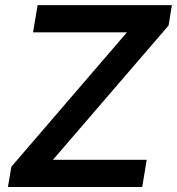

<svg xmlns="http://www.w3.org/2000/svg" viewBox="-20 -748 707 768"><path d="M11.7 0 25.4 -81.1 487.8 -618.7H112.3L130.4 -727.5H667.5L654.3 -646L191.9 -108.9H566.9L548.8 0Z"/></svg>

Font: Inter 17pt SemiBold
Style: Italic
Weight: 600
Italic angle: -9.3988°
Version: Version 4.001;git-66647c0bb